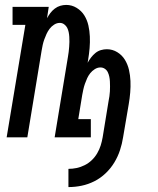

<svg xmlns="http://www.w3.org/2000/svg" viewBox="-20 -558 640 780"><path d="M258 202V128Q275 128 291.5 124.5Q308 121 324 113Q340 105 353 92.5Q366 80 375 64.5Q384 49 389 33Q394 17 397 0Q403 -37 409 -73.5Q415 -110 421 -147Q423 -157 424.5 -167Q426 -177 426.5 -187Q427 -197 427 -207Q427 -217 426.5 -227Q426 -237 424 -246.5Q422 -256 418 -264.5Q414 -273 406 -278.5Q398 -284 388 -284Q376 -284 365 -277Q354 -270 346.5 -260.5Q339 -251 334 -240Q329 -229 325 -217.5Q321 -206 318.5 -194.5Q316 -183 314 -172L298 -74H349V0H202L256 -327Q258 -337 259 -347Q260 -357 261 -367.5Q262 -378 262 -388Q262 -398 261.5 -408Q261 -418 259 -427.5Q257 -437 253 -445Q249 -453 241 -459Q233 -465 223 -465Q211 -465 200 -458Q189 -451 181.5 -441Q174 -431 169 -420Q164 -409 160 -398Q156 -387 153.5 -375.5Q151 -364 149 -352L91 0H7L83 -457H31V-530H178L171 -484Q177 -495 184.5 -505Q192 -515 202.5 -523Q213 -531 225 -534.5Q237 -538 249 -538Q272 -538 291.5 -526Q311 -514 322.5 -495.5Q334 -477 339 -455Q344 -433 345 -409.5Q346 -386 344 -362.5Q342 -339 338 -315L336 -303Q342 -314 350 -324.5Q358 -335 368 -343Q378 -351 390 -354.5Q402 -358 414 -358Q437 -358 456.5 -346Q476 -334 487.5 -315Q499 -296 504 -274Q509 -252 510 -229Q511 -206 509 -182Q507 -158 503 -135L480 0Q476 26 467.5 52Q459 78 444.5 102Q430 126 409 146Q388 166 363 178.5Q338 191 311.5 196.5Q285 202 258 202Z"/></svg>

Font: Iosevka Slab Extended
Style: Italic
Weight: 400
Width: 7
Italic angle: -9°
Monospace: yes
Designer: Belleve Invis
Foundry: Belleve Invis
Version: Version 11.1.0; ttfautohint (v1.8.3)